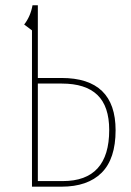

<svg xmlns="http://www.w3.org/2000/svg" viewBox="-20 -701 493 721"><path d="M210.9 -408.2Q414.1 -408.2 414.1 -211.9Q414.1 -104.5 361.6 -52.2Q309.1 0 210.9 0H100.1V-586.9L70.8 -608.9Q94.7 -639.6 102.1 -681.2H122.1V-408.2ZM215.8 -21Q390.1 -21 390.1 -212.9Q390.1 -301.8 345.7 -344.5Q301.3 -387.2 211.9 -387.2H122.1V-21Z"/></svg>

Font: Fira Sans Compressed Thin
Style: Regular
Weight: 100
Width: 1
Designer: Carrois Corporate & Edenspiekermann AG
Foundry: Carrois Corporate GbR & Edenspiekermann AG
Version: Version 4.203;PS 004.203;hotconv 1.0.88;makeotf.lib2.5.64775